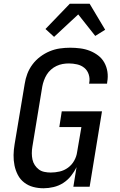

<svg xmlns="http://www.w3.org/2000/svg" viewBox="-20 -998 640 1026"><path d="M213 8Q184 8 157.5 1Q131 -6 109.5 -22.5Q88 -39 75.5 -63Q63 -87 57.5 -114Q52 -141 52.5 -169.5Q53 -198 58 -227L112 -550Q116 -577 126 -603.5Q136 -630 153.5 -653.5Q171 -677 195 -695Q219 -713 245.5 -724Q272 -735 299.5 -739Q327 -743 355 -743Q382 -743 409 -739.5Q436 -736 460 -726.5Q484 -717 504.5 -701.5Q525 -686 537.5 -663.5Q550 -641 554 -614.5Q558 -588 553 -560L552 -551H456L457 -556Q461 -579 454 -600.5Q447 -622 430.5 -635.5Q414 -649 392 -654Q370 -659 348 -659Q331 -659 314.5 -656Q298 -653 282 -645.5Q266 -638 252.5 -626Q239 -614 230 -599.5Q221 -585 215 -568.5Q209 -552 206 -536L153 -214Q150 -196 150 -179Q150 -162 153.5 -145.5Q157 -129 166 -115.5Q175 -102 187.5 -92.5Q200 -83 217 -79.5Q234 -76 251 -76Q275 -76 299 -81.5Q323 -87 343.5 -102Q364 -117 376.5 -139.5Q389 -162 392 -185L415 -319H297L310 -403H525L459 0H372L389 -105Q377 -80 359 -57.5Q341 -35 317.5 -20Q294 -5 266.5 1.5Q239 8 213 8ZM269 -801 223 -843 353 -978H459L542 -839L489 -806L398 -921Z"/></svg>

Font: Iosevka Aile Medium Oblique
Style: Regular
Weight: 500
Italic angle: -9°
Designer: Belleve Invis
Foundry: Belleve Invis
Version: Version 31.1.0; ttfautohint (v1.8.4)